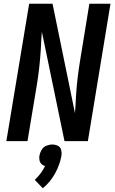

<svg xmlns="http://www.w3.org/2000/svg" viewBox="-20 -755 616 1027"><path d="M14 0H127L176 -294Q184 -342 189.5 -390.5Q195 -439 198 -487L201 -542Q202 -553 202.5 -563.5Q203 -574 204 -585L325 0H450L571 -735H458L410 -441Q402 -393 396 -345Q390 -297 387 -248L384 -193Q383 -182 382.5 -171.5Q382 -161 381 -150L261 -735H136ZM209 252Q250 218 275 172Q300 126 309 77Q311 61 307 46Q303 31 289 24.5Q275 18 260 18Q244 18 228 24.5Q212 31 203 46Q194 61 191 77Q189 89 191 101Q193 113 201 121.5Q209 130 221 133Q211 154 197 172.5Q183 191 166 207Z"/></svg>

Font: Iosevka Sparkle SmBdObl
Style: Regular
Weight: 600
Italic angle: -9°
Designer: Belleve Invis
Foundry: Belleve Invis
Version: Version 4.5.0; ttfautohint (v1.8.3)